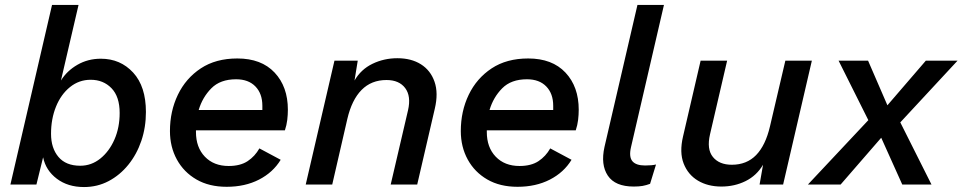

<svg xmlns="http://www.w3.org/2000/svg" viewBox="-20 -745 3885 775"><path d="M387 -508Q466 -508 517.5 -452Q569 -396 569 -293Q569 -231 550.5 -176.5Q532 -122 498 -80Q464 -38 418.5 -14Q373 10 319 10Q254 10 209.5 -23.5Q165 -57 154 -110L127 0H22L190 -725H297L226 -420Q250 -459 292.5 -483.5Q335 -508 387 -508ZM304 -76Q349 -76 385 -105Q421 -134 442 -182Q463 -230 463 -289Q463 -355 430 -389Q397 -423 346 -423Q299 -423 262.5 -393.5Q226 -364 206 -314.5Q186 -265 186 -205Q186 -147 216 -111.5Q246 -76 304 -76Z M895 9Q824 9 773 -20.5Q722 -50 694 -101Q666 -152 666 -216Q666 -296 698 -362.5Q730 -429 790.5 -469Q851 -509 938 -509Q1035 -509 1088.5 -452Q1142 -395 1142 -302Q1142 -282 1139.5 -261Q1137 -240 1130 -219H771Q771 -216 771 -212Q771 -150 807 -112.5Q843 -75 903 -75Q950 -75 979.5 -94.5Q1009 -114 1027 -146L1113 -100Q1082 -49 1025.5 -20Q969 9 895 9ZM933 -425Q869 -425 833 -388.5Q797 -352 782 -301H1039Q1039 -309 1039 -318Q1039 -367 1011 -396Q983 -425 933 -425Z M1214 0 1330 -500H1424L1411 -420Q1437 -465 1483.5 -487.5Q1530 -510 1584 -510Q1640 -510 1679 -485.5Q1718 -461 1734 -415Q1750 -369 1735 -306L1664 0H1557L1627 -300Q1640 -357 1615.5 -389.5Q1591 -422 1540 -422Q1479 -422 1439.5 -382Q1400 -342 1382 -265L1321 0Z M2069 9Q1998 9 1947 -20.5Q1896 -50 1868 -101Q1840 -152 1840 -216Q1840 -296 1872 -362.5Q1904 -429 1964.5 -469Q2025 -509 2112 -509Q2209 -509 2262.5 -452Q2316 -395 2316 -302Q2316 -282 2313.5 -261Q2311 -240 2304 -219H1945Q1945 -216 1945 -212Q1945 -150 1981 -112.5Q2017 -75 2077 -75Q2124 -75 2153.5 -94.5Q2183 -114 2201 -146L2287 -100Q2256 -49 2199.5 -20Q2143 9 2069 9ZM2107 -425Q2043 -425 2007 -388.5Q1971 -352 1956 -301H2213Q2213 -309 2213 -318Q2213 -367 2185 -396Q2157 -425 2107 -425Z M2538 8Q2463 8 2433.5 -36Q2404 -80 2420 -152L2553 -725H2660L2527 -151Q2518 -112 2532.5 -94.5Q2547 -77 2584 -77Q2612 -77 2628 -81L2604 -3Q2588 3 2573.5 5.5Q2559 8 2538 8Z M2892 8Q2837 8 2797 -16Q2757 -40 2739.5 -85Q2722 -130 2737 -194L2808 -500H2915L2846 -203Q2832 -143 2857.5 -111.5Q2883 -80 2934 -80Q2994 -80 3032 -119Q3070 -158 3088 -235L3150 -500H3257L3141 0H3046L3060 -80Q3034 -36 2989.5 -14Q2945 8 2892 8Z M3241 0 3485 -260 3365 -500H3484L3562 -320L3717 -500H3845L3614 -251L3740 0H3622L3537 -189L3373 0Z"/></svg>

Font: Work Sans Medium
Style: Italic
Weight: 500
Italic angle: -13°
Designer: Wei Huang
Foundry: Wei Huang
Version: Version 2.012; ttfautohint (v1.8.3)